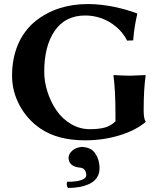

<svg xmlns="http://www.w3.org/2000/svg" viewBox="-20 -678 800 941"><path d="M315.9 97.2C316.9 111.2 322 122 331.3 129.6C340.6 137.3 355.1 142.1 375 144C383.1 144.7 389.8 148.4 395 155C400.2 161.7 402.8 170.4 402.8 181.2C402.8 190.6 395 198.2 379.4 204.1C363.8 210 340.3 212.9 309.1 212.9C307.1 217.1 306.6 222.7 307.6 229.5C308.6 236.3 310.7 240.9 314 243.2C334.1 243.2 352.9 241.5 370.4 238.3C387.8 235 404.1 229.8 419.2 222.7C434.3 215.5 446.2 205.5 454.8 192.6C463.5 179.8 467.8 164.6 467.8 147C467.8 116.7 459.5 90.7 442.9 68.8C431.5 53.9 412.6 44.9 386.2 42H379.9C362 43.9 347.2 49.6 335.7 59.1C324.1 68.5 317.5 79.8 315.9 92.8ZM545.9 -117.2V-83C529.9 -68 512.4 -57.9 493.2 -52.7C474 -47.5 449.5 -44.9 419.9 -44.9C387 -44.9 356.4 -53.4 327.9 -70.3C299.4 -87.2 275.8 -109.3 257.1 -136.5C238.4 -163.7 223.6 -193.9 212.9 -227.3C202.1 -260.7 196.8 -293.9 196.8 -327.1C196.8 -410.5 213.9 -477.1 248.3 -527.1C282.6 -577.1 332.5 -602.1 397.9 -602.1C424.6 -602.1 450.8 -597.6 476.6 -588.6C502.3 -579.7 526.4 -565.8 549.1 -546.9C571.7 -528 589.7 -505.4 603 -479L632.8 -480C635.7 -522.3 642.4 -565.6 652.8 -609.9L650.9 -612.8L638.2 -617.2C629.7 -620.4 617.6 -624.3 601.8 -628.9C586 -633.5 568.5 -637.9 549.3 -642.3C530.1 -646.7 508.1 -650.5 483.4 -653.6C458.7 -656.7 434.9 -658.2 412.1 -658.2C309.9 -658.2 224.1 -630.5 154.8 -575.2C117.4 -545.2 88.7 -507.3 68.8 -461.4C49 -415.2 39.1 -363.8 39.1 -307.1C39.1 -256 51.4 -207.4 76.2 -161.1C101.2 -114.9 135.3 -77.1 178.2 -47.9C234.9 -9.4 307.8 9.8 397 9.8C455.6 9.8 511.3 1.8 564.2 -14.2C617.1 -30.1 660.3 -52.1 693.8 -80.1V-83C687.3 -91.1 684.1 -109.2 684.1 -137.2C684.1 -206.2 687.3 -262.9 693.8 -307.1L692.9 -310.1L620.1 -307.1C597.3 -307.1 570 -308.1 538.1 -310.1L536.1 -307.1C542.6 -259.6 545.9 -196.3 545.9 -117.2Z"/></svg>

Font: Linux Biolinum G
Style: Bold
Weight: 700
Designer: Philipp H. Poll
Foundry: Philipp H. Poll
Version: Version 1.1.0